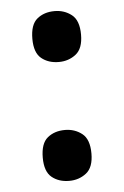

<svg xmlns="http://www.w3.org/2000/svg" viewBox="-44 -563 390 605"><g transform="rotate(-5 150.5 -260.5)"><path d="M151 -368Q118 -368 96 -386Q74 -404 74 -448Q74 -493 96 -511Q118 -529 151 -529Q182 -529 205 -511Q228 -493 228 -448Q228 -404 205 -386Q182 -368 151 -368ZM151 8Q118 8 96 -10Q74 -28 74 -72Q74 -117 96 -135Q118 -153 151 -153Q182 -153 205 -135Q228 -117 228 -72Q228 -28 205 -10Q182 8 151 8Z"/></g></svg>

Font: Noto Serif Sinhala SemiCondensed
Style: Bold
Weight: 700
Width: 4
Designer: Jelle Bosma - Monotype Design Team
Foundry: Monotype Imaging Inc.
Version: Version 2.007; ttfautohint (v1.8.4.7-5d5b)